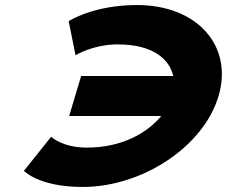

<svg xmlns="http://www.w3.org/2000/svg" viewBox="-20 -748 906 767"><path d="M327 -158.4C467.2 -158.4 568.1 -216.7 624.1 -284.6H256.3L304.1 -444.4H672.1C656.7 -512.1 590.7 -570.6 450.3 -570.6C351.6 -570.6 281.7 -527.3 281.7 -527.3L254.4 -663.3C254.4 -663.3 351.9 -727.9 527.2 -727.9C767.9 -727.9 912.9 -564.7 852.7 -363.2C792.7 -162.6 549.5 -1.1 309.8 -1.1C134.5 -1.1 75.6 -65.7 75.6 -65.7L184.3 -201.7C184.3 -201.7 228.3 -158.4 327 -158.4Z"/></svg>

Font: Hussar
Style: BdSuprExtOblThree
Weight: 700
Foundry: Cannot Into Space Fonts
Version: Version 2.00